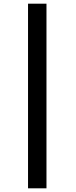

<svg xmlns="http://www.w3.org/2000/svg" viewBox="-20 -787 410 1041"><path d="M232 234V-767H132V234Z"/></svg>

Font: Noto Sans Display Condensed
Style: Bold Italic
Weight: 700
Width: 3
Designer: Monotype Design team
Foundry: Monotype Imaging Inc.
Version: 1.000